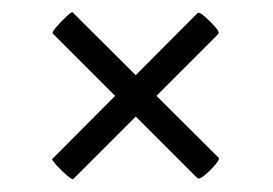

<svg xmlns="http://www.w3.org/2000/svg" viewBox="-20 -344 439 309"><path d="M98 -56Q97 -54 88 -61.5Q79 -69 71 -78Q63 -87 64 -88L298 -323Q301 -325 310 -317Q319 -309 326.5 -300.5Q334 -292 331 -289ZM65 -290Q63 -292 71 -301Q79 -310 87.5 -318Q96 -326 97 -324L332 -90Q334 -88 326.5 -79Q319 -70 310 -62.5Q301 -55 298 -57Z"/></svg>

Font: Cormorant Infant Light
Style: Bold Italic
Weight: 700
Italic angle: -10°
Version: Version 4.001